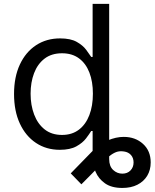

<svg xmlns="http://www.w3.org/2000/svg" viewBox="-20 -747 783 972"><path d="M448.9 -119.3H532.7V58.2Q532.7 94.5 552.7 113.3Q572.8 132.1 599.4 132.1Q625 132.1 640.6 115.9Q656.2 99.8 656.2 75.3Q656.2 52.9 643.3 38Q630.3 23.1 608 19.9Q582.4 15.6 562 25.4Q541.5 35.2 525.6 51.1L392 186.1L338.1 130.7L448.9 17Q483 -18.1 525 -36Q567.1 -54 606.5 -54Q665.1 -54 704 -18.6Q742.9 16.7 742.9 75.3Q742.9 113.6 725.3 142.8Q707.7 171.9 675.6 188.2Q643.5 204.5 599.4 204.5Q544.7 204.5 511.7 181.3Q478.7 158 463.8 122.7Q448.9 87.4 448.9 51.1ZM282.7 11.4Q214.5 11.4 162.3 -23.3Q110.1 -57.9 80.6 -121.3Q51.1 -184.7 51.1 -271.3Q51.1 -357.2 80.6 -420.5Q110.1 -483.7 162.6 -518.1Q215.2 -552.6 284.1 -552.6Q337.4 -552.6 368.4 -535Q399.5 -517.4 416 -495.2Q432.5 -473 441.8 -458.8H448.9V-727.3H532.7V0H451.7V-83.8H441.8Q432.5 -68.9 415.5 -46.3Q398.4 -23.8 366.8 -6.2Q335.2 11.4 282.7 11.4ZM294 -63.9Q344.5 -63.9 379.3 -90.4Q414.1 -116.8 432.2 -163.9Q450.3 -210.9 450.3 -272.7Q450.3 -333.8 432.5 -379.8Q414.8 -425.8 380 -451.5Q345.2 -477.3 294 -477.3Q240.8 -477.3 205.4 -450.1Q170.1 -422.9 152.5 -376.6Q134.9 -330.3 134.9 -272.7Q134.9 -214.5 152.9 -167.1Q170.8 -119.7 206.1 -91.8Q241.5 -63.9 294 -63.9Z"/></svg>

Font: InterMG
Style: Regular
Weight: 400
Designer: Rasmus Andersson
Foundry: rsms
Version: Version 3.019;December 26, 2023;FontCreator 15.0.0.2955 64-b